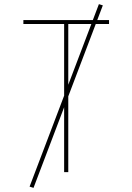

<svg xmlns="http://www.w3.org/2000/svg" viewBox="-20 -832 640 928"><path d="M290 0V-716H93V-735H507V-716H310V0ZM142 76 123 70 458 -812 477 -806Z"/></svg>

Font: Iosevka Aile Thin
Style: Regular
Weight: 100
Designer: Belleve Invis
Foundry: Belleve Invis
Version: Version 31.1.0; ttfautohint (v1.8.4)